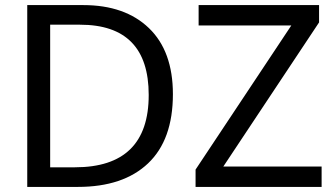

<svg xmlns="http://www.w3.org/2000/svg" viewBox="-20 -734 1312 754"><path d="M659 -364Q659 -185 561.5 -92.5Q464 0 286 0H87V-714H307Q471 -714 565 -623.5Q659 -533 659 -364ZM1243 0H748V-68L1124 -634H760V-714H1233V-646L857 -80H1243ZM564 -361Q564 -637 294 -637H177V-77H274Q564 -77 564 -361Z"/></svg>

Font: Advent Sans Logo
Style: Regular
Weight: 400
Designer: Types & Symbols
Foundry: Types & Symbols
Version: Version 1.002